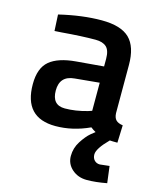

<svg xmlns="http://www.w3.org/2000/svg" viewBox="-109 -589 725 878"><g transform="rotate(15 253.0 -149.5)"><path d="M436 -346V-118Q437 -96 447.5 -85.5Q458 -75 480 -72L477 11Q452 11 441 10Q389 62 389 90Q389 107 399 117.5Q409 128 425 128L470 123L480 202Q427 212 385.5 212Q344 212 315.5 187Q287 162 287 124.5Q287 87 307.5 55Q328 23 348 6L368 -10Q355 -17 344 -26Q264 11 183 11Q34 11 34 -148Q34 -224 74.5 -258Q115 -292 199 -299L328 -310V-346Q328 -386 310.5 -402Q293 -418 259 -418Q195 -418 99 -410L67 -408L63 -485Q172 -511 263.5 -511Q355 -511 395.5 -471.5Q436 -432 436 -346ZM212 -222Q143 -216 143 -147Q143 -78 204 -78Q254 -78 310 -94L328 -100V-233Z"/></g></svg>

Font: TitilliumWebSemiBold
Style: Bold
Weight: 600
Version: Version 1.001;PS 57.000;hotconv 1.0.70;makeotf.lib2.5.55311